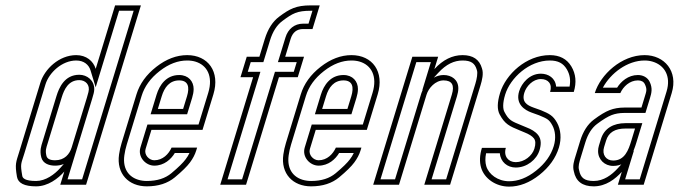

<svg xmlns="http://www.w3.org/2000/svg" viewBox="-20 -687 2563 714"><path d="M263.5 -482C199.6 -482 145.6 -430 130 -379L51.4 -122C39.7 -83.8 34.8 -77.8 43.1 -29.5C47.2 -5.8 70.9 6 114.3 6C158.5 6 196.1 -23.1 219.1 -49L204.1 0H300.1L504 -667H408L335.9 -431C327 -460.2 300.8 -482 263.5 -482ZM308.9 -344.5C307.1 -337.5 305.2 -330.7 303.2 -324L246.6 -139C238.9 -113.9 220.3 -91 184.9 -91C166.3 -91 155.6 -96.3 152.8 -107C147.6 -127.4 152.2 -137.6 156.9 -153L209.2 -324C218.6 -354.7 234.5 -389 275 -389C297.7 -389 316 -371.8 308.9 -344.5ZM263.5 -462C292.3 -462 310.4 -446.1 316.7 -425.2L335.8 -362.3L422.8 -647H477L285.3 -20H231.1L265 -130.7L204.1 -62.3C182.8 -38.3 149.6 -14 114.3 -14C72.2 -14 64.2 -24.9 62.8 -32.9C54.8 -79.5 58.3 -76.1 70.5 -116.2L149.1 -373.2C162.5 -416.9 210.4 -462 263.5 -462ZM328.3 -339.5C329.6 -344.6 330.4 -349.8 330.5 -354.8C331.1 -388.5 303.3 -409 275 -409C219.7 -409 199.5 -360.6 190 -329.8L137.8 -158.8C133.6 -145.1 126.9 -127.5 133.5 -102C139.7 -77.7 164.1 -71 184.9 -71C231 -71 256.5 -102.8 265.7 -133.2L322.3 -318.2C324.4 -325.1 326.4 -332.2 328.3 -339.5Z M553.6 -91C534 -91 514.9 -111.7 521.4 -133L543.1 -204H733.1L773.5 -336C799.4 -420.6 753.7 -482 676.1 -482C636.8 -482 598.5 -467.5 561.3 -438.5C524.1 -409.5 499.5 -375.3 487.5 -336L432.2 -155C427.9 -141 424.7 -126.8 422.7 -112.5C412.4 -41 458.3 6 525.9 6C568.6 6 603.3 -5.2 630.2 -27.5C657 -49.8 675.8 -68.3 686.6 -83C697.5 -97.7 705.1 -112.3 709.6 -127L713 -138H618C607.3 -114.3 585.5 -91 553.6 -91ZM646.4 -388C680.4 -388 685.7 -362.8 675.4 -329L661 -282H567L581.4 -329C591.5 -362.2 610.7 -388 646.4 -388ZM553.6 -71C590.7 -71 616.4 -95.1 630.1 -118H684.6C680.3 -109.1 676.5 -102.9 670.5 -94.9C661.5 -82.6 643.6 -64.7 617.4 -42.9C594.7 -24 565.1 -14 525.9 -14C520.3 -14 514.9 -14.4 509.8 -15.1C463.2 -21.6 434.7 -55.2 442.5 -109.7C444.4 -123 447.3 -136.1 451.3 -149.2L506.6 -330.2C517.3 -365.2 539.1 -395.8 573.6 -422.7C608.1 -449.6 641.9 -462 676.1 -462C687.5 -462 697.7 -460.5 706.8 -457.8C749.3 -445 773.4 -404.2 754.4 -341.8L718.3 -224H528.3L502.3 -138.8C491.3 -102.8 522 -71 553.6 -71ZM646.4 -408C598.4 -408 573.4 -371.2 562.2 -334.8L540 -262H675.8L694.5 -323.2C697.9 -334.3 700 -345.1 700.1 -355.8C700.2 -384.3 680.8 -408 646.4 -408Z M799 0H895L1017.3 -400H1087.3L1110.6 -476H1040.6L1060.7 -542C1068.3 -566.7 1083.7 -579 1107.1 -579H1142.1L1169 -667H1136C1081 -667 1057.3 -654.2 1018.1 -625C994 -607 976.2 -579.3 964.7 -542L944.6 -476H897.6L874.3 -400H921.3ZM826.1 -20 948.4 -420H901.4L912.4 -456H959.4L983.9 -536.2C994.4 -570.7 1010.1 -594.1 1030.1 -609C1068.3 -637.4 1084.8 -647 1136 -647H1141.9L1127.3 -599H1107.1C1074.8 -599 1051.1 -579 1041.6 -547.8L1013.5 -456H1083.5L1072.5 -420H1002.5L880.2 -20Z M1164.6 -91C1145 -91 1125.9 -111.7 1132.4 -133L1154.1 -204H1344.1L1384.5 -336C1410.4 -420.6 1364.7 -482 1287.1 -482C1247.8 -482 1209.5 -467.5 1172.3 -438.5C1135.1 -409.5 1110.5 -375.3 1098.5 -336L1043.2 -155C1038.9 -141 1035.7 -126.8 1033.7 -112.5C1023.4 -41 1069.3 6 1136.9 6C1179.6 6 1214.3 -5.2 1241.2 -27.5C1268 -49.8 1286.8 -68.3 1297.6 -83C1308.5 -97.7 1316.1 -112.3 1320.6 -127L1324 -138H1229C1218.3 -114.3 1196.5 -91 1164.6 -91ZM1257.4 -388C1291.4 -388 1296.7 -362.8 1286.4 -329L1272 -282H1178L1192.4 -329C1202.5 -362.2 1221.7 -388 1257.4 -388ZM1164.6 -71C1201.7 -71 1227.4 -95.1 1241.1 -118H1295.6C1291.3 -109.1 1287.5 -102.9 1281.5 -94.9C1272.5 -82.6 1254.6 -64.7 1228.4 -42.9C1205.7 -24 1176.1 -14 1136.9 -14C1131.3 -14 1125.9 -14.4 1120.8 -15.1C1074.2 -21.6 1045.7 -55.2 1053.5 -109.7C1055.4 -123 1058.3 -136.1 1062.3 -149.2L1117.6 -330.2C1128.3 -365.2 1150.1 -395.8 1184.6 -422.7C1219.1 -449.6 1252.9 -462 1287.1 -462C1298.5 -462 1308.7 -460.5 1317.8 -457.8C1360.3 -445 1384.4 -404.2 1365.4 -341.8L1329.3 -224H1139.3L1113.3 -138.8C1102.3 -102.8 1133 -71 1164.6 -71ZM1257.4 -408C1209.4 -408 1184.4 -371.2 1173.2 -334.8L1151 -262H1286.8L1305.5 -323.2C1308.9 -334.3 1311 -345.1 1311.1 -355.8C1311.2 -384.3 1291.8 -408 1257.4 -408Z M1772.2 -433C1762.9 -465.7 1738.9 -482 1700.2 -482C1662.2 -482 1627.2 -464.7 1595.3 -430L1609.4 -476H1513.4L1367.8 0H1463.8L1566.2 -335C1573.7 -359.5 1598.9 -388 1629.5 -388C1660.8 -388 1671.1 -370.3 1660.2 -335L1557.8 0H1653.8L1767 -370C1772.4 -387.8 1779.2 -413.8 1772.2 -433ZM1552.2 -353.6C1550.2 -349.4 1548.4 -344.9 1547.1 -340.8L1449 -20H1394.9L1528.2 -456H1582.3L1550.5 -351.8ZM1593.2 -398.2 1610 -416.4C1639.3 -448.2 1668.8 -462 1700.2 -462C1732.4 -462 1746.2 -451.2 1753 -427.5L1753.2 -426.8L1753.4 -426.2C1757.2 -415.6 1753.2 -393.5 1747.8 -375.8L1639 -20H1584.9L1679.4 -329.2C1682.5 -339.5 1684.4 -349.1 1684.4 -358.6C1684.5 -390.3 1659.7 -408 1629.5 -408C1616.3 -408 1603.8 -404 1593.2 -398.2Z M1897.9 -84C1870 -84 1851.8 -106.5 1861.1 -137H1772.1C1763.7 -109.7 1762.7 -85.2 1769.1 -63.5C1780.9 -23.5 1823.2 7 1873.1 7C1911.7 7 1949.3 -7.5 1985.9 -36.5C2022.4 -65.5 2046.6 -99.3 2058.4 -138C2068.8 -172.1 2065.4 -205.7 2051.3 -231C2036.7 -257.3 2022.3 -264.3 1991.9 -277L1963.9 -287C1939.5 -295.8 1919.4 -308 1929.8 -342C1937.1 -366.1 1961.6 -393 1991.4 -393C2018.8 -393 2034.8 -374.7 2025.7 -345H2113.7C2124.5 -380.3 2121.5 -412 2104.7 -440C2087.9 -468 2061.2 -482 2024.6 -482C1937.1 -482 1860.8 -410.8 1839.5 -341C1828.9 -306.3 1828.4 -279.8 1838.1 -261.5C1857.4 -225.1 1874.8 -217.7 1913 -202L1929.8 -195C1947.1 -188.3 1959 -180.8 1965.4 -172.5C1971.9 -164.2 1972.5 -151.3 1967.2 -134C1959.2 -108 1930.3 -84 1897.9 -84ZM1897.9 -64C1939.7 -64 1975.7 -93.5 1986.3 -128.2C1992.3 -147.7 1993.9 -168.4 1981.3 -184.7C1971.2 -197.7 1955.7 -206.5 1937.2 -213.6L1920.6 -220.5C1882 -236.4 1872.6 -239.1 1855.8 -270.9C1850 -281.8 1848.6 -302.5 1858.6 -335.2C1877.6 -397.4 1947.8 -462 2024.6 -462C2055.8 -462 2074.6 -451.4 2087.6 -429.7C2099.2 -410.2 2102.6 -389.7 2098.1 -365H2048.1C2045.5 -396.7 2019.3 -413 1991.4 -413C1949.3 -413 1919.8 -377.8 1910.6 -347.8C1895.9 -299.7 1931.1 -277.5 1957.2 -268.2L1984.7 -258.3C2015.5 -245.4 2022 -242.6 2033.8 -221.3C2044.9 -201.4 2048.3 -173.3 2039.3 -143.8C2028.8 -109.5 2007.4 -79.1 1973.4 -52.2C1939.6 -25.3 1906.5 -13 1873.1 -13C1831 -13 1797.2 -39 1788.3 -69.1C1784.2 -82.9 1783.9 -98.6 1787.6 -117H1838.8C1841.4 -84.4 1867.2 -64 1897.9 -64Z M2292.3 -48 2277.7 0H2373.7L2477.9 -341C2502.7 -422.2 2450.9 -482 2377 -482C2291.1 -482 2212.9 -409.5 2191.9 -341H2286.9C2297.3 -364.3 2321.2 -388 2352.3 -388C2364.9 -388 2373.5 -383.3 2378 -374C2387.1 -355 2383.9 -347.5 2377.9 -328L2365.4 -287H2301.4C2281.4 -287 2263.3 -283.8 2247 -277.5C2230.7 -271.2 2211.1 -259.3 2188.1 -242C2165.2 -224.7 2148.3 -198.3 2137.5 -163L2121 -109C2115.3 -90.3 2108.2 -70.7 2113.9 -50C2121.2 -12.7 2145.8 6 2187.8 6C2233.2 6 2268 -21.2 2292.3 -48ZM2305.5 -209H2341.5L2327.5 -163C2317.2 -129.4 2303.5 -90 2260.2 -90C2233.6 -90 2217.9 -111.9 2226.4 -140L2233.8 -164C2243.2 -194.9 2267.4 -209 2305.5 -209ZM2277.5 -61.4C2254.7 -36.3 2224.7 -14 2187.8 -14C2153 -14 2139 -26.1 2133.6 -53.8L2133.4 -54.6L2133.2 -55.3C2129.5 -68.6 2134 -83.3 2140.1 -103.2L2156.6 -157.2C2166.5 -189.6 2181.4 -211.8 2200.2 -226C2222.3 -242.7 2240.7 -253.6 2254.2 -258.9C2267.9 -264.2 2283.5 -267 2301.4 -267H2380.2L2397.1 -322.2C2402.6 -340.4 2407.6 -358.5 2396 -382.7C2387.7 -399.9 2370.1 -408 2352.3 -408C2315.8 -408 2289.1 -383.9 2274.9 -361H2221.9C2250.8 -414.8 2313 -462 2377 -462C2388 -462 2398.2 -460.5 2407.5 -457.6C2450.2 -444.7 2476.4 -404.5 2458.8 -346.8L2358.9 -20H2304.7L2337.6 -127.8ZM2305.5 -229C2262.2 -229 2227.1 -210.5 2214.7 -169.8L2207.3 -145.8C2205.2 -139 2204.1 -132.2 2204.1 -125.5C2203.9 -94 2228.1 -70 2260.2 -70C2319.7 -70 2337.1 -126 2346.6 -157.2L2368.6 -229Z"/></svg>

Font: Din Kursivschrift
Style: EngGhost
Weight: 400
Version: Version 1.089